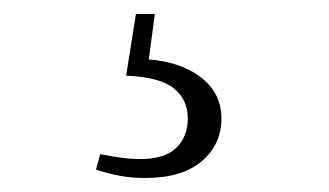

<svg xmlns="http://www.w3.org/2000/svg" viewBox="-20 -21 470 274"><path d="M160 87 174 -1H201L190 81L177 63Q231 64 263.5 87Q296 110 296 148Q296 185 268 209Q240 233 187 233Q166 233 149 229.5Q132 226 117 221L123 199Q138 202 152.5 204Q167 206 180 206Q215 206 231.5 190Q248 174 248 148Q248 121 228 105Q208 89 160 87Z"/></svg>

Font: Noto Serif TC ExtraLight ExtraLight
Style: Regular
Weight: 250
Version: Version 2.003-H1;hotconv 1.1.1;makeotfexe 2.6.0